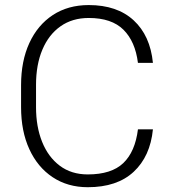

<svg xmlns="http://www.w3.org/2000/svg" viewBox="-20 -741 689 770"><path d="M533.2 -222.2H593.3Q582.5 -113.8 516.1 -52Q449.7 9.8 332 9.8Q251.5 9.8 191.2 -30.3Q130.9 -70.3 97.7 -142.6Q64.5 -214.8 64.5 -311V-399.9Q64.5 -496.1 97.7 -568.4Q130.9 -640.6 191.9 -680.7Q252.9 -720.7 335.9 -720.7Q449.7 -720.7 516.1 -659.4Q582.5 -598.1 593.3 -488.8H533.2Q522.5 -574.7 475.1 -621.8Q427.7 -668.9 335.9 -668.9Q270 -668.9 222.7 -635.5Q175.3 -602.1 149.9 -541.7Q124.5 -481.4 124.5 -400.9V-311Q124.5 -232.9 148.9 -172.1Q173.3 -111.3 219.7 -76.4Q266.1 -41.5 332 -41.5Q426.8 -41.5 474.4 -86.9Q522 -132.3 533.2 -222.2Z"/></svg>

Font: Vazirmatn RD UI FD ExtraLight
Style: Regular
Weight: 200
Designer: Saber Rastikerdar
Foundry: Saber Rastikerdar
Version: Version 33.003